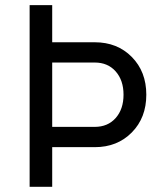

<svg xmlns="http://www.w3.org/2000/svg" viewBox="-20 -720 640 740"><path d="M94.2 0V-700.2H181.2V-557.1H345.2Q432.1 -557.1 488 -500.5Q543.9 -443.8 543.9 -355Q543.9 -266.1 488 -209.5Q432.1 -152.8 345.2 -152.8H181.2V0ZM181.2 -231H345.2Q395.5 -231 425.8 -265.1Q456.1 -299.3 456.1 -355Q456.1 -410.6 425.8 -444.8Q395.5 -479 345.2 -479H181.2Z"/></svg>

Font: CommitMono
Style: Regular
Weight: 400
Monospace: yes
Designer: Eigil Nikolajsen
Foundry: Eigil Nikolajsen
Version: Version 1.143